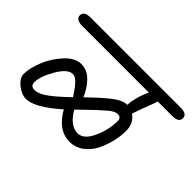

<svg xmlns="http://www.w3.org/2000/svg" viewBox="-109 -903 1117 1117"><g transform="rotate(45 449.5 -344.5)"><path d="M106 -645H845Q899 -645 899 -610.5Q899 -576 845 -576H726Q721 -557 706 -519.5Q691 -482 682.5 -456Q674 -430 670 -420Q717 -388 717 -327Q717 -235 674 -146Q652 -103 614 -75Q576 -47 529 -47Q434 -47 372 -157Q244 -44 174 -44Q136 -44 98.5 -74.5Q61 -105 61 -138Q61 -184 86 -247.5Q111 -311 159 -363.5Q207 -416 257.5 -416Q308 -416 345.5 -376.5Q383 -337 403 -287Q476 -359 526.5 -398Q577 -437 614 -437H615V-439Q615 -464 626 -504Q637 -544 653 -576H106Q51 -576 51 -610.5Q51 -645 106 -645ZM360 -245Q358 -247 344 -268.5Q330 -290 324.5 -296.5Q319 -303 307 -316Q286 -340 264 -340Q223 -340 181 -268Q139 -196 139 -148Q139 -116 172 -116Q205 -116 250 -149Q295 -182 360 -245ZM527 -115Q576 -115 609 -186.5Q642 -258 642 -330Q642 -360 614 -360Q590 -360 558.5 -332.5Q527 -305 512 -291.5Q497 -278 463.5 -245Q430 -212 416 -199Q465 -115 527 -115Z"/></g></svg>

Font: Kalam
Style: Regular
Weight: 400
Designer: Lipi Raval (Devanagari and Latin), Jonny Pinhorn (Latin)
Foundry: Indian Type Foundry
Version: Version 2.001;PS 1.0;hotconv 1.0.79;makeotf.lib2.5.61930; tt